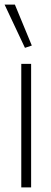

<svg xmlns="http://www.w3.org/2000/svg" viewBox="-25 -819 225 839"><path d="M68 -540H111V0H68ZM84 -610 -5 -799H40L114 -620Z"/></svg>

Font: Encode Sans Compressed
Style: ExtraLight
Weight: 200
Designer: Pablo Impallari, Andres Torresi
Foundry: Pablo Impallari, Andres Torresi
Version: Version 1.000; ttfautohint (v1.00) -l 8 -r 50 -G 200 -x 14 -